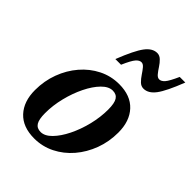

<svg xmlns="http://www.w3.org/2000/svg" viewBox="-197 -771 885 885"><g transform="rotate(45 246.0 -328.0)"><path d="M282.5 -442.5Q357 -442.5 397.2 -399.2Q437.5 -356 437.5 -281.5Q437.5 -222 417.8 -169Q398 -116 363 -75.2Q328 -34.5 281.5 -11.2Q235 12 182 12Q107.5 12 67.2 -31.2Q27 -74.5 27 -148.5Q27 -208.5 46.8 -261.5Q66.5 -314.5 101.5 -355.2Q136.5 -396 182.8 -419.2Q229 -442.5 282.5 -442.5ZM182 -30Q208.5 -30 234.8 -56.8Q261 -83.5 282.5 -127Q304 -170.5 316.8 -222.2Q329.5 -274 329.5 -323.5Q329.5 -365 318.2 -382.8Q307 -400.5 282.5 -400.5Q256 -400.5 229.8 -373.8Q203.5 -347 182 -303.2Q160.5 -259.5 147.8 -208Q135 -156.5 135 -106.5Q135 -65.5 146.2 -47.8Q157.5 -30 182 -30ZM492.5 -663Q458 -574 432.5 -540.2Q407 -506.5 376 -506.5Q360 -506.5 347.8 -518.5Q335.5 -530.5 325 -546.5Q314.5 -562.5 304.5 -574.5Q294.5 -586.5 283.5 -586.5Q270.5 -586.5 257.8 -572Q245 -557.5 225 -511.5H188Q223 -600.5 248.5 -634.2Q274 -668 305 -668Q320.5 -668 333 -656Q345.5 -644 355.8 -628Q366 -612 376 -600Q386 -588 397 -588Q410 -588 422.8 -602.5Q435.5 -617 456 -663Z"/></g></svg>

Font: Newsreader Text SemiBold
Style: Italic
Weight: 600
Italic angle: -17°
Designer: Hugues Gentile
Foundry: Production Type
Version: Version 1.001